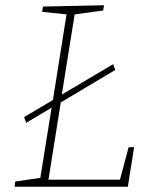

<svg xmlns="http://www.w3.org/2000/svg" viewBox="-20 -713 581 733"><path d="M438 -27 471 -151H492L468 0H36L38 -20L134 -34L177 -302L80 -244L72 -266L182 -331L234 -658L141 -668L144 -688L377 -693L374 -673L265 -658L216 -352L412 -468L420 -446L212 -322L165 -27Z"/></svg>

Font: Bitter Pro ExtraLight
Style: Italic
Weight: 275
Italic angle: -9°
Designer: Sol Matas, and Bitter project Authors
Foundry: Sol Matas
Version: Version 1.010